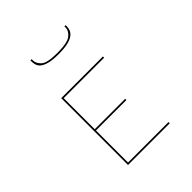

<svg xmlns="http://www.w3.org/2000/svg" viewBox="-221 -1047 1097 1097"><g transform="rotate(-45 327.0 -498.5)"><path d="M515 -100V-90H178V-630H515V-620H188V-369H434V-359H188V-100ZM481 -907H491V-898Q491 -884 485.5 -869.5Q480 -855 465 -843.5Q450 -832 421 -825Q392 -818 346 -818Q300 -818 272 -825Q244 -832 229.5 -843.5Q215 -855 210.5 -869.5Q206 -884 206 -898V-907H216V-898Q216 -871 240.5 -849.5Q265 -828 346 -828Q427 -828 454 -849.5Q481 -871 481 -898Z"/></g></svg>

Font: Bungee Hairline
Style: Regular
Weight: 400
Designer: David Jonathan Ross
Foundry: David Jonathan Ross
Version: Version 1.000;PS 1.0;hotconv 1.0.72;makeotf.lib2.5.5900